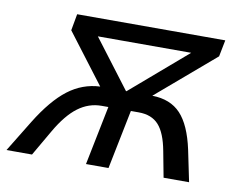

<svg xmlns="http://www.w3.org/2000/svg" viewBox="-101 -613 868 697"><g transform="rotate(10 333.5 -265.0)"><path d="M664 -469 450 -286Q517 -285 555 -244.5Q593 -204 612 -116L636 0H542L524 -95Q512 -160 486 -189Q460 -218 412 -218H383L339 0H256L300 -218H275Q228 -218 188.5 -188.5Q149 -159 112 -95L57 0H-37L34 -116Q87 -202 140 -242.5Q193 -283 258 -286L119 -469L130 -530H676ZM562 -464H218L353 -286H355Z"/></g></svg>

Font: Montserrat Alternates Medium
Style: Italic
Weight: 500
Italic angle: -11.3°
Designer: Julieta Ulanovsky
Foundry: Julieta Ulanovsky
Version: Version 7.200